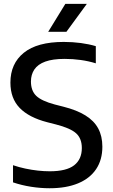

<svg xmlns="http://www.w3.org/2000/svg" viewBox="-20 -967 585 996"><path d="M237.5 9.5Q190 9.5 140.8 1.8Q91.5 -6 47.5 -21V-110Q78.5 -99.5 111.5 -92.5Q144.5 -85.5 176.5 -82Q208.5 -78.5 238 -78.5Q324.5 -78.5 364.5 -109.5Q404.5 -140.5 404.5 -199Q404.5 -249 374.5 -275.8Q344.5 -302.5 270 -321.5L225 -333Q130 -357.5 82 -407.2Q34 -457 34 -538.5Q34 -637 103.5 -693.2Q173 -749.5 311 -749.5Q356.5 -749.5 399.5 -743.8Q442.5 -738 477 -727.5V-638.5Q440 -650 398.8 -655.8Q357.5 -661.5 315.5 -661.5Q253.5 -661.5 215 -647.5Q176.5 -633.5 158.5 -607Q140.5 -580.5 140.5 -544Q140.5 -496.5 167.8 -470Q195 -443.5 264 -425L309 -413.5Q378.5 -396 423.2 -368.2Q468 -340.5 489.5 -300.5Q511 -260.5 511 -206Q511 -138 478.8 -89.8Q446.5 -41.5 385.2 -16Q324 9.5 237.5 9.5ZM230 -802 319 -947H430.5L324.5 -802Z"/></svg>

Font: Encode Sans SC Condensed Thin Medium
Style: Regular
Weight: 500
Version: Version 3.002